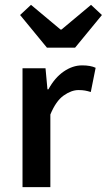

<svg xmlns="http://www.w3.org/2000/svg" viewBox="-20 -773 441 793"><path d="M73 0V-491H168L176 -404H180Q206 -452 243 -477.5Q280 -503 319 -503Q354 -503 375 -493L355 -393Q342 -397 331 -399Q320 -401 304 -401Q275 -401 243 -378.5Q211 -356 188 -300V0ZM174 -576 63 -711 108 -753 230 -651H234L356 -753L401 -711L290 -576Z"/></svg>

Font: TT Toshiba Sans Medium
Style: Regular
Weight: 500
Designer: Paul D. Hunt
Foundry: Toshiba Corporation
Version: Version 2.020;PS 2.000;hotconv 1.0.86;makeotf.lib2.5.63406